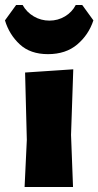

<svg xmlns="http://www.w3.org/2000/svg" viewBox="-56 -753 396 773"><path d="M275 -733 320 -671Q301 -613 255 -574Q209 -535 137 -535Q66 -535 23.5 -574.5Q-19 -614 -36 -671L9 -733H35Q51 -704 80 -687Q109 -670 143 -670Q177 -670 205.5 -687Q234 -704 249 -733ZM43 0 52 -190 45 -461 239 -474 230 -210 238 0Z"/></svg>

Font: Alegreya Sans Black
Style: Regular
Weight: 900
Designer: Juan Pablo del Peral
Foundry: Huerta Tipografica
Version: Version 2.007